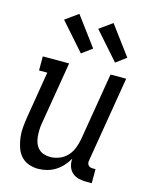

<svg xmlns="http://www.w3.org/2000/svg" viewBox="-116 -839 732 923"><g transform="rotate(15 250.0 -377.5)"><path d="M163 8Q137 8 114 -1Q91 -10 76 -28Q61 -46 53.5 -69.5Q46 -93 43 -117.5Q40 -142 42.5 -168Q45 -194 49 -219L87 -450H46V-520H177L125 -208Q122 -191 121.5 -174Q121 -157 122.5 -141Q124 -125 129.5 -110Q135 -95 146 -83.5Q157 -72 172.5 -67Q188 -62 205 -62Q227 -62 250 -71Q273 -80 289.5 -98Q306 -116 314.5 -138.5Q323 -161 327 -183L383 -520H461L390 -93Q389 -87 390 -81Q391 -75 395 -70.5Q399 -66 404.5 -64Q410 -62 416 -62H431V8H404Q384 8 365.5 3.5Q347 -1 333.5 -13Q320 -25 314 -43.5Q308 -62 310 -82Q299 -62 283 -44.5Q267 -27 247.5 -15Q228 -3 206 2.5Q184 8 163 8ZM389 -581 269 -717 333 -763 440 -619ZM219 -581 99 -717 163 -763 270 -619Z"/></g></svg>

Font: Iosevka Curly Slab
Style: Italic
Weight: 400
Italic angle: -9°
Monospace: yes
Designer: Belleve Invis
Foundry: Belleve Invis
Version: Version 22.1.2; ttfautohint (v1.8.4)